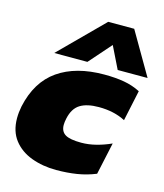

<svg xmlns="http://www.w3.org/2000/svg" viewBox="-111 -812 774 906"><g transform="rotate(15 276.5 -359.5)"><path d="M97 -521 305 -729H432L553 -521H407L354 -629L259 -521ZM248 10Q182 10 127 -10.5Q72 -31 39.5 -73Q7 -115 7 -179Q7 -207 13 -237Q40 -363 127 -423.5Q214 -484 352 -484Q407 -484 449.5 -476.5Q492 -469 529 -450L497 -300Q442 -329 367 -329Q309 -329 276 -308.5Q243 -288 232 -237Q230 -228 229 -220Q228 -212 228 -205Q228 -173 251 -159Q274 -145 329 -145Q365 -145 402 -154.5Q439 -164 474 -180L440 -23Q396 -5 349 2.5Q302 10 248 10Z"/></g></svg>

Font: Kanit ExtraBold
Style: Italic
Weight: 800
Italic angle: -12°
Designer: Katatrad Team
Foundry: CadsonDemak
Version: Version 2.000; ttfautohint (v1.8.3)